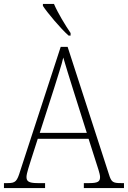

<svg xmlns="http://www.w3.org/2000/svg" viewBox="-22 -951 647 971"><path d="M325 -771H335V-784C309 -822 270 -886 251 -931H195V-921C218 -886 284 -807 325 -771ZM-2 0H206V-25H168C122 -25 112 -35 112 -56C112 -75 128 -119 134 -140L169 -249H426L463 -133C469 -113 484 -73 484 -56C484 -34 475 -25 430 -25H402V0H605V-25H590C549 -25 541 -30 529 -69L320 -714H285L81 -89C64 -33 57 -25 16 -25H-2ZM179 -279 252 -506C267 -557 291 -625 298 -660C310 -620 329 -556 349 -494L417 -279Z"/></svg>

Font: Noto Serif Hebrew SemiCondensed ExtraLight
Style: Regular
Weight: 200
Width: 4
Designer: Monotype Design Team
Foundry: Monotype Imaging Inc.
Version: Version 2.004